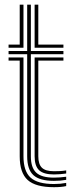

<svg xmlns="http://www.w3.org/2000/svg" viewBox="-20 -790 318 818"><path d="M209.8 -19.5Q148.8 -19.5 122.2 -43.9Q95.8 -68.2 95.8 -124.2V-559H16.5V-572.8H95.8V-770H111.5V-572.8H250.2V-559H111.5V-124.2Q111.5 -75.5 134.4 -54.4Q157.2 -33.2 209.8 -33.2Q222.2 -33.2 235.2 -34.2Q248.2 -35.2 262 -37V-23.8Q250.5 -21.8 237.5 -20.6Q224.5 -19.5 209.8 -19.5ZM209.8 7.5Q131.8 7.5 97.9 -23.1Q64 -53.8 64 -124.2V-531.8H16.5V-545.2H80V-124.2Q80 -60.8 110.1 -33.4Q140.2 -6 209.8 -6Q224 -6 237 -7.2Q250 -8.5 262 -10.8V2.8Q241.5 7.5 209.8 7.5ZM209.8 -46.8Q165.8 -46.8 146.6 -64.8Q127.5 -82.8 127.5 -124.2V-545.2H250.2V-531.8H143.2V-124.2Q143.2 -90 158.8 -75.2Q174.2 -60.5 209.8 -60.5Q221.8 -60.5 235 -61.1Q248.2 -61.8 262 -64V-50.8Q249.8 -49 236.6 -47.9Q223.5 -46.8 209.8 -46.8ZM16.5 -586.5V-600H64V-770H80V-586.5ZM127.5 -586.5V-770H143.2V-600H250.2V-586.5Z"/></svg>

Font: Big Shoulders Inline Text Thin
Style: Regular
Weight: 400
Version: Version 2.002